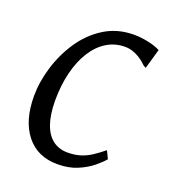

<svg xmlns="http://www.w3.org/2000/svg" viewBox="-110 -650 672 745"><g transform="rotate(20 226.0 -277.0)"><path d="M209.5 10Q126.5 10 80.2 -48.5Q34 -107 34 -208Q34 -266 52.8 -328Q71.5 -390 107.5 -443.8Q143.5 -497.5 196.8 -530.8Q250 -564 319 -564Q345.5 -564 376 -557.8Q406.5 -551.5 427.5 -540.5L404 -458.5L392.5 -465Q380 -478 364.8 -487.8Q349.5 -497.5 333.8 -502.8Q318 -508 302 -508Q260 -508 226 -487Q192 -466 167.5 -427Q143 -388 130 -335Q117 -282 117 -217.5Q117.5 -161.5 130.8 -123.2Q144 -85 169.5 -65.5Q195 -46 231 -46Q261 -46 284.5 -53.5Q308 -61 329 -75Q350 -89 372 -107L387.5 -75Q375 -60 350.8 -40Q326.5 -20 291.2 -5Q256 10 209.5 10Z"/></g></svg>

Font: Merriweather 28pt Light
Style: Italic
Weight: 300
Italic angle: -7.8°
Version: Version 2.101